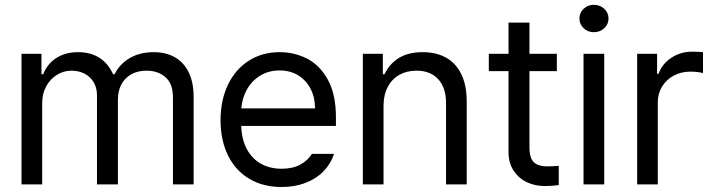

<svg xmlns="http://www.w3.org/2000/svg" viewBox="-20 -749 2891 780"><path d="M67.4 -530.3H148.4V-447.3H155.3Q172.4 -490.2 209.2 -513.7Q246.1 -537.1 297.9 -537.1Q348.6 -537.1 384.3 -513.9Q419.9 -490.7 439.5 -447.3H445.3Q466.3 -489.3 507.3 -513.2Q548.3 -537.1 604.5 -537.1Q652.8 -537.1 689.2 -517.1Q725.6 -497.1 746.1 -456.3Q766.6 -415.5 766.6 -354.5V0H682.6V-353.5Q682.6 -408.7 652.3 -435.3Q622.1 -461.9 575.2 -461.9Q539.1 -461.9 512.7 -446.8Q486.3 -431.6 472.7 -405.3Q459 -378.9 459 -344.7V0H374V-362.3Q374 -391.6 360.8 -414.3Q347.7 -437 324 -449.5Q300.3 -461.9 270.5 -461.9Q238.8 -461.9 211.4 -445.1Q184.1 -428.2 167.7 -398.4Q151.4 -368.7 151.4 -331.1V0H67.4Z M876 -260.7Q876 -341.8 906 -404.5Q936 -467.3 990.5 -502.2Q1044.9 -537.1 1116.2 -537.1Q1176.3 -537.1 1228 -510.5Q1279.8 -483.9 1312.3 -424.6Q1344.7 -365.2 1344.7 -272.5V-237.3H960Q961.9 -182.1 982.9 -143.1Q1003.9 -104 1040.3 -83.7Q1076.7 -63.5 1124 -63.5Q1168.9 -63.5 1200 -80.3Q1231 -97.2 1247.1 -124H1336.9Q1324.2 -84 1294.7 -53.5Q1265.1 -22.9 1221.4 -6.1Q1177.7 10.7 1124 10.7Q1048.3 10.7 992.2 -22.9Q936 -56.6 906 -118.2Q876 -179.7 876 -260.7ZM1259.8 -308.6Q1259.8 -353 1241.9 -387.9Q1224.1 -422.9 1191.4 -442.9Q1158.7 -462.9 1116.2 -462.9Q1071.8 -462.9 1037.4 -441.9Q1002.9 -420.9 983.2 -385.5Q963.4 -350.1 960.4 -308.6Z M1538.1 0H1454.1V-530.3H1535.2V-447.3H1542Q1562 -489.7 1600.3 -513.4Q1638.7 -537.1 1697.3 -537.1Q1752 -537.1 1792 -514.9Q1832 -492.7 1854 -447.8Q1876 -402.8 1876 -336.9V0H1792V-331.1Q1792 -392.6 1760.3 -427.2Q1728.5 -461.9 1671.9 -461.9Q1632.8 -461.9 1602.5 -445.1Q1572.3 -428.2 1555.2 -395.8Q1538.1 -363.3 1538.1 -318.4Z M2242.2 -460H2130.9V-152.3Q2130.9 -105.5 2149.4 -89.4Q2168 -73.2 2200.2 -73.2Q2224.6 -73.2 2250 -75.2V2.9Q2224.6 6.8 2191.4 6.8Q2154.3 6.8 2121.1 -8.5Q2087.9 -23.9 2066.9 -55.2Q2045.9 -86.4 2045.9 -130.9V-460H1965.8V-530.3H2045.9V-657.2H2130.9V-530.3H2242.2Z M2350.6 -530.3H2434.6V0H2350.6ZM2334 -673.8Q2334 -697.3 2351.1 -713.4Q2368.2 -729.5 2392.6 -729.5Q2417 -729.5 2434.6 -713.4Q2452.1 -697.3 2452.1 -673.8Q2452.1 -650.4 2434.6 -634.3Q2417 -618.2 2392.6 -618.2Q2368.2 -618.2 2351.1 -634.3Q2334 -650.4 2334 -673.8Z M2568.4 -530.3H2649.4V-449.2H2655.3Q2669.9 -489.7 2707.5 -514.4Q2745.1 -539.1 2792 -539.1Q2816.4 -539.1 2835.9 -537.1V-452.1Q2830.6 -454.1 2815.2 -456.1Q2799.8 -458 2785.2 -458Q2747.6 -458 2717.3 -441.9Q2687 -425.8 2669.7 -397.5Q2652.3 -369.1 2652.3 -334V0H2568.4Z"/></svg>

Font: Pretendard Std
Style: Regular
Weight: 400
Designer: Base glyphs from Inter by Rasmus Andersson; Hangeul glyphs from Noto Sans CJK(Source Han Sans) by Jang Soo-young and Kan
Foundry: Kil Hyung-jin
Version: Version 1.309